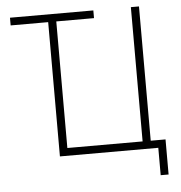

<svg xmlns="http://www.w3.org/2000/svg" viewBox="-57 -754 888 943"><g transform="rotate(-5 387.5 -282.5)"><path d="M212 0H697V135H736V-38H663V-700H623V-38H252V-662H438V-700H27V-662H212Z"/></g></svg>

Font: Fixel Text ExtraLight
Style: Regular
Weight: 200
Width: 4
Designer: AlfaBravo + MacPaw
Foundry: Kyrylo Tkachov, Marchela Mozhyna, Serhii Makarenko, Maria Weinstein, Zakhar Kryvoshyya
Version: Version 1.211